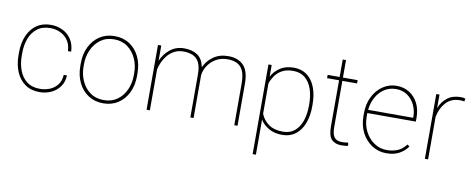

<svg xmlns="http://www.w3.org/2000/svg" viewBox="-71 -1005 3799 1542"><g transform="rotate(10 1828.0 -234.0)"><path d="M263.2 -16.6Q304.7 -16.6 342 -31.5Q379.4 -46.4 404.5 -78.1Q429.7 -109.9 432.6 -160.2H459Q456.5 -106.4 429.2 -68.4Q401.9 -30.3 358.4 -10.3Q314.9 9.8 263.2 9.8Q194.8 9.8 146.5 -23.9Q98.1 -57.6 72.8 -117.2Q47.4 -176.8 47.4 -253.9V-274.4Q47.4 -352.1 72.8 -411.4Q98.1 -470.7 146.2 -504.4Q194.3 -538.1 262.2 -538.1Q313.5 -538.1 357.2 -517.3Q400.9 -496.6 428.7 -455.6Q456.5 -414.6 459 -354H432.6Q430.2 -406.7 406 -441.7Q381.8 -476.6 343.8 -494.1Q305.7 -511.7 262.2 -511.7Q197.8 -511.7 156 -479.7Q114.3 -447.8 94 -394Q73.7 -340.3 73.7 -274.4V-253.9Q73.7 -188 94 -134Q114.3 -80.1 156.2 -48.3Q198.2 -16.6 263.2 -16.6Z M551.3 -253.9V-274.4Q551.3 -352.1 580.6 -411.4Q609.9 -470.7 661.9 -504.4Q713.9 -538.1 782.2 -538.1Q851.6 -538.1 903.6 -504.4Q955.6 -470.7 984.6 -411.4Q1013.7 -352.1 1013.7 -274.4V-253.9Q1013.7 -176.8 984.6 -117.2Q955.6 -57.6 903.8 -23.9Q852.1 9.8 783.2 9.8Q714.4 9.8 662.1 -23.9Q609.9 -57.6 580.6 -117.2Q551.3 -176.8 551.3 -253.9ZM577.6 -274.4V-253.9Q577.6 -190.9 602.1 -136.7Q626.5 -82.5 672.4 -49.6Q718.3 -16.6 783.2 -16.6Q847.7 -16.6 893.3 -49.6Q939 -82.5 963.1 -136.7Q987.3 -190.9 987.3 -253.9V-274.4Q987.3 -336.4 962.9 -390.4Q938.5 -444.3 892.8 -478Q847.2 -511.7 782.2 -511.7Q717.8 -511.7 672.1 -478Q626.5 -444.3 602.1 -390.4Q577.6 -336.4 577.6 -274.4Z M1519.5 -351.6V0H1493.2V-351.6Q1493.2 -415 1474.6 -449.7Q1456.1 -484.4 1423.3 -498.3Q1390.6 -512.2 1348.6 -512.2Q1304.7 -512.2 1272 -494.4Q1239.3 -476.6 1217 -448.7Q1194.8 -420.9 1181.6 -390.4Q1168.5 -359.9 1163.1 -334V0H1136.2V-528.3H1163.1V-403.8Q1186.5 -460.4 1234.6 -499.3Q1282.7 -538.1 1350.1 -538.1Q1416.5 -538.1 1458.7 -508.8Q1501 -479.5 1514.2 -413.1Q1536.1 -465.3 1586.7 -501.7Q1637.2 -538.1 1708.5 -538.1Q1788.6 -538.1 1833.3 -492.4Q1877.9 -446.8 1877.9 -341.8V0H1851.6V-341.8Q1851.6 -409.2 1833 -446.3Q1814.5 -483.4 1781.7 -498Q1749 -512.7 1707 -512.2Q1660.2 -511.7 1625.7 -494.9Q1591.3 -478 1568.4 -452.6Q1545.4 -427.2 1533.4 -400.1Q1521.5 -373 1519.5 -351.6Z M2441.9 -269.5V-259.3Q2441.9 -178.7 2418.5 -118.2Q2395 -57.6 2350.6 -23.9Q2306.2 9.8 2243.7 9.8Q2179.2 9.8 2133.8 -16.4Q2088.4 -42.5 2063.5 -82.5V203.1H2037.1V-528.3H2063.5V-434.1Q2089.4 -481 2134 -509.5Q2178.7 -538.1 2242.7 -538.1Q2336.9 -538.1 2389.4 -466.3Q2441.9 -394.5 2441.9 -269.5ZM2415 -259.3V-269.5Q2415 -339.8 2396.2 -394.5Q2377.4 -449.2 2339.4 -480.5Q2301.3 -511.7 2243.2 -511.7Q2187 -511.7 2151.1 -491.2Q2115.2 -470.7 2094.5 -439.9Q2073.7 -409.2 2063.5 -378.4V-131.3Q2082 -82 2126.7 -49.3Q2171.4 -16.6 2244.1 -16.6Q2301.8 -16.6 2339.6 -48.1Q2377.4 -79.6 2396.2 -134.3Q2415 -189 2415 -259.3Z M2764.6 -528.3V-501.5H2644.5V-126.5Q2644.5 -80.1 2655.5 -56.4Q2666.5 -32.7 2684.8 -24.7Q2703.1 -16.6 2724.1 -16.6Q2739.3 -16.6 2751 -17.8Q2762.7 -19 2776.4 -21L2780.8 3.9Q2770 7.3 2752.9 8.5Q2735.8 9.8 2725.6 9.8Q2675.3 9.8 2646.5 -18.6Q2617.7 -46.9 2617.7 -126.5V-501.5H2520V-528.3H2617.7V-670.9H2644.5V-528.3Z M3091.8 9.8Q3027.8 9.8 2975.1 -23.9Q2922.4 -57.6 2891.4 -116.9Q2860.4 -176.3 2860.4 -252.9V-274.4Q2860.4 -351.6 2890.4 -411.1Q2920.4 -470.7 2970.7 -504.4Q3021 -538.1 3082 -538.1Q3140.6 -538.1 3186 -509.8Q3231.4 -481.4 3257.1 -430.7Q3282.7 -379.9 3282.7 -312.5V-281.7H2886.7Q2886.7 -278.3 2886.7 -274.4V-252.9Q2886.7 -187 2913.8 -133.3Q2940.9 -79.6 2987.3 -47.9Q3033.7 -16.1 3091.8 -16.1Q3137.2 -16.1 3176.5 -31.2Q3215.8 -46.4 3248.5 -88.9L3267.1 -75.7Q3240.7 -38.1 3198 -14.2Q3155.3 9.8 3091.8 9.8ZM3082 -511.7Q3028.8 -511.7 2987.3 -484.9Q2945.8 -458 2920.2 -411.9Q2894.5 -365.7 2888.7 -308.1H3256.3V-314.5Q3256.3 -367.7 3234.9 -412.4Q3213.4 -457 3174.3 -484.4Q3135.3 -511.7 3082 -511.7Z M3641.6 -532.7 3638.7 -509.3Q3630.9 -510.3 3622.3 -511.2Q3613.8 -512.2 3604.5 -512.2Q3530.8 -512.2 3487.8 -464.6Q3444.8 -417 3432.1 -345.7V0H3405.8V-528.3H3432.1V-418.5Q3454.1 -473.6 3496.8 -505.9Q3539.6 -538.1 3604.5 -538.1Q3616.7 -538.1 3626 -536.6Q3635.3 -535.2 3641.6 -532.7Z"/></g></svg>

Font: Vazirmatn UI FD Thin
Style: Regular
Weight: 100
Designer: Saber Rastikerdar
Foundry: Saber Rastikerdar
Version: Version 33.003